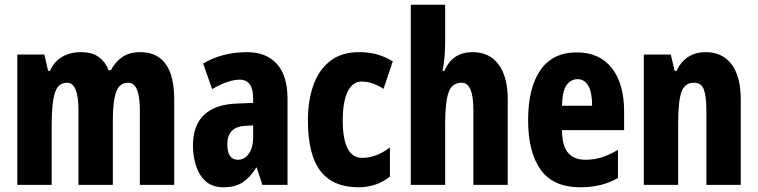

<svg xmlns="http://www.w3.org/2000/svg" viewBox="-20 -780 3197 810"><path d="M571 -560Q715 -560 715 -360V0H570V-315Q570 -431 521 -431Q484 -431 470 -392Q456 -353 456 -271V0H311V-316Q311 -431 263 -431Q225 -431 211.5 -388Q198 -345 198 -255V0H53V-550H167L183 -481H191Q207 -519 241 -539.5Q275 -560 321 -560Q370 -560 398 -538.5Q426 -517 438 -484H448Q467 -520 497 -540Q527 -560 571 -560Z M1022 -560Q1103 -560 1148 -510.5Q1193 -461 1193 -363V0H1087L1063 -73H1061Q1035 -31 1003.5 -10.5Q972 10 923 10Q876 10 848 -15Q820 -40 807 -80.5Q794 -121 794 -165Q794 -252 841.5 -296Q889 -340 978 -343L1048 -346V-365Q1048 -444 991 -444Q944 -444 875 -404L837 -512Q875 -535 922 -547.5Q969 -560 1022 -560ZM1014 -249Q939 -245 939 -171Q939 -106 984 -106Q1012 -106 1030 -132Q1048 -158 1048 -201V-251Z M1492 10Q1385 10 1332 -58.5Q1279 -127 1279 -272Q1279 -354 1301.5 -419Q1324 -484 1372 -522Q1420 -560 1495 -560Q1538 -560 1572.5 -550Q1607 -540 1637 -521L1598 -405Q1551 -436 1505 -436Q1468 -436 1447 -394Q1426 -352 1426 -272Q1426 -114 1508 -114Q1567 -114 1625 -158V-35Q1569 10 1492 10Z M1858 -605Q1858 -573 1855.5 -542Q1853 -511 1847 -481H1855Q1888 -560 1974 -560Q2045 -560 2083.5 -508Q2122 -456 2122 -361V0H1977V-316Q1977 -431 1928 -431Q1886 -431 1872 -389Q1858 -347 1858 -258V0H1713V-760H1858Z M2413 -559Q2509 -559 2561 -493Q2613 -427 2613 -310V-231H2351Q2351 -167 2375.5 -136.5Q2400 -106 2450 -106Q2486 -106 2518 -116Q2550 -126 2587 -148V-29Q2552 -9 2513 0.5Q2474 10 2429 10Q2313 10 2260.5 -64.5Q2208 -139 2208 -272Q2208 -410 2260 -484.5Q2312 -559 2413 -559ZM2417 -446Q2388 -446 2370 -420.5Q2352 -395 2351 -334H2478Q2478 -390 2462 -418Q2446 -446 2417 -446Z M2957 -560Q3028 -560 3066.5 -508.5Q3105 -457 3105 -361V0H2960V-316Q2960 -373 2949.5 -402Q2939 -431 2908 -431Q2869 -431 2855 -392.5Q2841 -354 2841 -258V0H2696V-550H2810L2826 -481H2834Q2872 -560 2957 -560Z"/></svg>

Font: Noto Sans Myanmar UI ExtraCondensed ExtraBold
Style: Regular
Weight: 800
Width: 2
Designer: Monotype Design Team
Foundry: Monotype Imaging Inc.
Version: Version 2.103; ttfautohint (v1.8.4.7-5d5b)